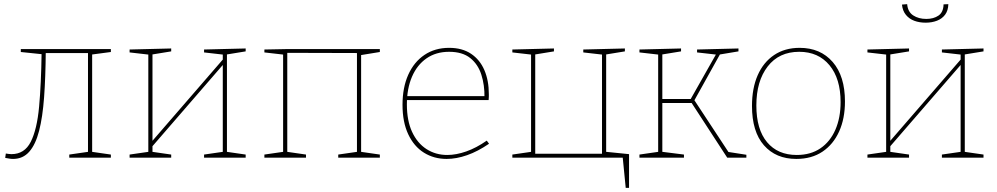

<svg xmlns="http://www.w3.org/2000/svg" viewBox="-20 -758 4793 923"><path d="M43 6Q34 6 25 4.5Q16 3 5 1L8 -20Q15 -19 21.5 -18Q28 -17 35 -17Q98 -17 128 -76.5Q158 -136 168 -245.5Q178 -355 180 -504L186 -497L80 -508V-522H513V-508L415 -495L423 -502V-21L416 -29L513 -15V0H313V-15L410 -29L403 -21V-510L409 -503H190L200 -511Q199 -387 192 -291Q185 -195 168 -129Q151 -63 120.5 -28.5Q90 6 43 6Z M603 0V-15L700 -29L693 -21V-502L699 -495L603 -506V-520L803 -525V-511L705 -495L713 -502V-74L705 -72L1060 -482L1051 -465V-502L1057 -495L961 -506V-520L1161 -525V-511L1063 -495L1071 -502V-21L1064 -29L1161 -15V0H961V-15L1058 -29L1051 -21V-452L1060 -456L705 -46L713 -61V-21L706 -29L803 -15V0Z M1251 0V-15L1348 -29L1341 -21V-502L1347 -495L1251 -506V-520L1353 -522H1806V-508L1708 -492L1716 -499V-21L1709 -29L1806 -15V0H1606V-15L1703 -29L1696 -21V-512L1705 -503L1353 -504L1361 -512V-21L1354 -29L1451 -15V0Z M2127 6Q2066 6 2018 -24Q1970 -54 1942.5 -112.5Q1915 -171 1915 -254Q1915 -337 1942.5 -398.5Q1970 -460 2020.5 -494Q2071 -528 2139 -528Q2202 -528 2244.5 -499.5Q2287 -471 2308.5 -421Q2330 -371 2330 -305Q2330 -300 2330 -294Q2330 -288 2329 -277H1924V-296H2318L2309 -290Q2310 -349 2294 -399Q2278 -449 2240.5 -479Q2203 -509 2139 -509Q2076 -509 2030.5 -477.5Q1985 -446 1960.5 -389Q1936 -332 1936 -256Q1936 -178 1961 -124Q1986 -70 2030 -41.5Q2074 -13 2130 -13Q2173 -13 2221.5 -30Q2270 -47 2320 -82L2331 -67Q2277 -30 2225.5 -12Q2174 6 2127 6Z M3004 -17V145H2988L2973 -7L2980 0H2443V-15L2540 -29L2533 -21V-502L2539 -495L2443 -506V-520L2643 -525V-511L2545 -495L2553 -502V-13L2545 -19H2883L2874 -13V-502L2880 -495L2784 -506V-520L2984 -525V-511L2886 -495L2894 -502V-21L2885 -29Z M3054 0V-15L3151 -29L3144 -21V-502L3150 -495L3054 -506V-520L3254 -525V-511L3156 -495L3164 -502V-275L3157 -282H3307L3297 -276L3425 -502L3428 -495L3331 -506V-520L3530 -525V-511L3434 -495L3444 -502L3316 -272L3313 -284L3484 -24L3478 -28L3568 -14V0H3476L3301 -269L3312 -263H3157L3164 -270V-21L3157 -29L3268 -15V0Z M3824 -528Q3924 -528 3983 -460Q4042 -392 4042 -270Q4042 -188 4014 -126Q3986 -64 3934 -29Q3882 6 3808 6Q3710 6 3652.5 -59.5Q3595 -125 3595 -249Q3595 -334 3622.5 -396.5Q3650 -459 3701.5 -493.5Q3753 -528 3824 -528ZM3822 -509Q3725 -509 3670.5 -438.5Q3616 -368 3616 -251Q3616 -136 3667.5 -74.5Q3719 -13 3810 -13Q3877 -13 3924 -45Q3971 -77 3996 -134.5Q4021 -192 4021 -267Q4021 -380 3967.5 -444.5Q3914 -509 3822 -509Z M4150 0V-15L4247 -29L4240 -21V-502L4246 -495L4150 -506V-520L4350 -525V-511L4252 -495L4260 -502V-74L4252 -72L4607 -482L4598 -465V-502L4604 -495L4508 -506V-520L4708 -525V-511L4610 -495L4618 -502V-21L4611 -29L4708 -15V0H4508V-15L4605 -29L4598 -21V-452L4607 -456L4252 -46L4260 -61V-21L4253 -29L4350 -15V0ZM4430 -649Q4400 -649 4375.5 -658Q4351 -667 4335 -686.5Q4319 -706 4316 -736L4341 -738Q4344 -701 4370 -684Q4396 -667 4433 -667Q4468 -667 4491.5 -683Q4515 -699 4516 -737L4539 -738Q4538 -707 4523.5 -687.5Q4509 -668 4484.5 -658.5Q4460 -649 4430 -649Z"/></svg>

Font: Bitter Thin
Style: Regular
Weight: 100
Designer: Sol Matas, and Bitter project Authors
Foundry: Sol Matas
Version: Version 2.002